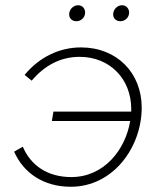

<svg xmlns="http://www.w3.org/2000/svg" viewBox="-20 -707 621 733"><path d="M250 6C414 6 521 -147 521 -296C521 -429 426 -526 289 -526C207 -526 130 -489 74 -421L101 -399C149 -456 210 -490 284 -490C400 -490 481 -405 481 -291V-281H184L178 -245H477C459 -136 378 -31 252 -31C163 -31 98 -74 67 -147L34 -128C70 -46 147 6 250 6ZM272 -626C289 -626 305 -640 305 -659C305 -674 295 -687 278 -687C260 -687 244 -671 244 -652C244 -637 255 -626 272 -626ZM440 -626C457 -626 473 -640 473 -659C473 -674 462 -687 446 -687C428 -687 412 -671 412 -652C412 -637 423 -626 440 -626Z"/></svg>

Font: Fixel Display 20240404 ExLight
Style: Italic
Weight: 200
Italic angle: -10°
Designer: AlfaBravo + MacPaw
Foundry: Kyrylo Tkachov, Marchela Mozhyna, Serhii Makarenko, Maria Weinstein, Zakhar Kryvoshyya
Version: Version 1.211;Glyphs 3.2 (3225)